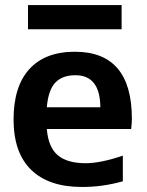

<svg xmlns="http://www.w3.org/2000/svg" viewBox="-20 -737 586 767"><path d="M91.8 -620.1V-716.8H465.8V-620.1ZM167 -308.6H380.9Q379.9 -436.5 281.2 -436.5Q228.5 -436.5 200.7 -406.7Q172.9 -377 167 -308.6ZM167 -221.7Q172.9 -149.4 210.4 -117.2Q248 -85 322.3 -85Q381.8 -85 470.7 -115.2V-12.7Q386.7 10.7 305.7 9.8Q174.8 9.8 104.5 -58.6Q34.2 -127 34.2 -259.8Q34.2 -391.6 97.2 -460.9Q160.2 -530.3 279.3 -530.3Q506.8 -530.3 506.8 -262.7Q506.8 -243.2 503.9 -221.7Z"/></svg>

Font: Mgen+ 1c bold
Style: Bold
Weight: 700
Designer: [Source Han Sans]
Ryoko NISHIZUKA  (kana & ideographs); Paul D. Hunt (Latin, Greek & Cyrillic); Wenlong ZHANG  (bopomofo
Version: Version 1.059.20150602